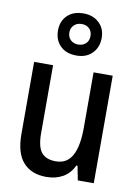

<svg xmlns="http://www.w3.org/2000/svg" viewBox="-91 -877 682 948"><g transform="rotate(10 250.0 -403.5)"><path d="M208 10Q133 10 92 -36Q51 -82 51 -177V-539H146V-199Q146 -130 169 -102Q192 -74 241 -74Q297 -74 323 -121.5Q349 -169 349 -261V-539H445V0H365L351 -71H345Q326 -30 290.5 -10Q255 10 208 10ZM251 -606Q199 -606 169.5 -635.5Q140 -665 140 -713Q140 -759 169.5 -788Q199 -817 251 -817Q298 -817 328.5 -788.5Q359 -760 359 -713Q359 -666 329.5 -636Q300 -606 251 -606ZM250 -661Q273 -661 288 -675Q303 -689 303 -713Q303 -735 289 -749.5Q275 -764 250 -764Q227 -764 212 -749.5Q197 -735 197 -713Q197 -689 212 -675Q227 -661 250 -661Z"/></g></svg>

Font: Noto Sans Mono ExtraCondensed Medium
Style: Regular
Weight: 500
Width: 2
Designer: Monotype Design Team
Foundry: Monotype Imaging Inc.
Version: Version 2.014